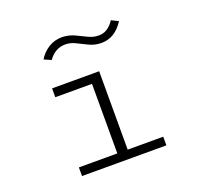

<svg xmlns="http://www.w3.org/2000/svg" viewBox="-118 -806 986 939"><g transform="rotate(-20 375.0 -336.0)"><path d="M155 0V-45H355V-407H164V-453H409V-45H594V0ZM548 -668 584 -650Q538 -579 469 -579Q435 -579 406 -592.5Q377 -606 351 -619.5Q325 -633 298 -633Q244 -633 210 -584L173 -600Q192 -632 223.5 -652Q255 -672 295 -672Q329 -671 357.5 -658Q386 -645 412.5 -631.5Q439 -618 467 -618Q515 -617 548 -668Z"/></g></svg>

Font: Inconsolata ExtraExpanded Light
Style: Regular
Weight: 300
Width: 8
Monospace: yes
Designer: Raph Levien, Cyreal, Brenton Simpson
Foundry: Raph Levien, Cyreal, Google
Version: Version 3.001; ttfautohint (v1.8.2.53-6de2)